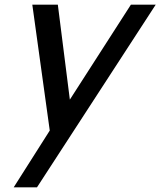

<svg xmlns="http://www.w3.org/2000/svg" viewBox="-20 -560 685 820"><path d="M539 -540 278.3 -134.5 227 -540H118L192.5 -2.5L38.5 240H138L645 -540Z"/></svg>

Font: Manrope
Style: SemiBoldItalic
Weight: 600
Italic angle: -15°
Designer: Mikhail Sharanda
Foundry: Mikhail Sharanda
Version: Version 4.502;hotconv 1.0.109;makeotfexe 2.5.65596